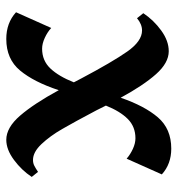

<svg xmlns="http://www.w3.org/2000/svg" viewBox="3 -560 565 611"><g transform="rotate(90 285.5 -254.5)"><path d="M543 -73Q522 -41 489 -16.5Q456 8 425 8Q386 8 348 -36Q310 -80 267 -159Q241 -80 204.5 -36Q168 8 104 8Q53 8 19 -23L69 -135Q82 -123 100.5 -114.5Q119 -106 135 -106Q173 -106 198 -132.5Q223 -159 242 -207L230 -230Q177 -330 144 -377Q111 -424 77 -424Q57 -424 38 -408L22 -428Q44 -461 77 -485Q110 -509 143 -509Q180 -509 216 -468.5Q252 -428 291 -356Q317 -432 353.5 -474.5Q390 -517 453 -517Q502 -517 535 -487L485 -375Q471 -387 453.5 -395Q436 -403 420 -403Q383 -403 358.5 -378.5Q334 -354 316 -309L331 -279Q368 -209 390.5 -170Q413 -131 438.5 -104Q464 -77 489 -77Q499 -77 507 -81Q515 -85 527 -93Z"/></g></svg>

Font: Amita
Style: Bold
Weight: 700
Designer: Eduardo Rodriguez Tunni, Modular Infotech, Brian J. Bonislawsky
Foundry: Eduardo Rodriguez Tunni, Modular Infotech, Brian J. Bonislawsky
Version: Version 1.003